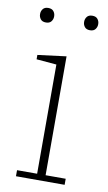

<svg xmlns="http://www.w3.org/2000/svg" viewBox="-82 -739 441 781"><g transform="rotate(10 139.0 -348.5)"><path d="M42 -25H125V-476L42 -483V-501L160 -516V-25H243V0H42ZM53 -637Q38 -637 31 -646Q24 -655 24 -666V-668Q24 -679 31 -688Q38 -697 53 -697Q68 -697 75 -688Q82 -679 82 -668V-666Q82 -655 75 -646Q68 -637 53 -637ZM235 -637Q220 -637 213 -646Q206 -655 206 -666V-668Q206 -679 213 -688Q220 -697 235 -697Q250 -697 257 -688Q264 -679 264 -668V-666Q264 -655 257 -646Q250 -637 235 -637Z"/></g></svg>

Font: IBM Plex Serif ExtLt
Style: Regular
Weight: 200
Designer: Mike Abbink, Paul van der Laan, Pieter van Rosmalen
Foundry: Bold Monday
Version: Version 3.001